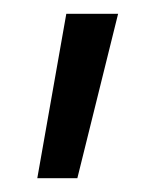

<svg xmlns="http://www.w3.org/2000/svg" viewBox="-20 -176 235 278"><path d="M34 82H92L151 -156H76Z"/></svg>

Font: Vanilla Cream Book
Style: Regular
Weight: 400
Designer: Jeremy Tribby, Jinavaṁso
Foundry: Tribby Type
Version: Version 1.422;Glyphs 3.1.2 (3151)